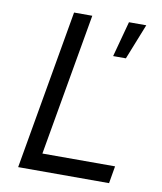

<svg xmlns="http://www.w3.org/2000/svg" viewBox="-80 -765 701 830"><g transform="rotate(10 270.5 -350.0)"><path d="M56 0H455L468 -76H149L258 -700H178ZM377 -544H433L495 -700H419Z"/></g></svg>

Font: Fixel Display
Style: Italic
Weight: 400
Italic angle: -10°
Designer: AlfaBravo + MacPaw
Foundry: Kyrylo Tkachov, Marchela Mozhyna, Serhii Makarenko, Maria Weinstein, Zakhar Kryvoshyya
Version: Version 1.210;Glyphs 3.2 (3217)